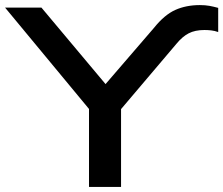

<svg xmlns="http://www.w3.org/2000/svg" viewBox="-25 -735 878 755"><path d="M325 0V-360L347 -280L-5 -705H138L392 -402H388L581 -626Q622 -677 664.5 -696Q707 -715 761 -715Q782 -715 798.5 -712Q815 -709 833 -704V-609Q819 -614 805.5 -615.5Q792 -617 779 -617Q742 -617 717 -604Q692 -591 669 -563L429 -280L451 -360V0Z"/></svg>

Font: Nunito Sans 7pt Expanded SemiBold
Style: Regular
Weight: 600
Width: 7
Designer: Vernon Adams
Foundry: Vernon Adams
Version: Version 3.101;gftools[0.9.27]